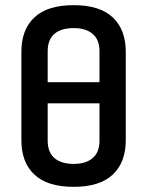

<svg xmlns="http://www.w3.org/2000/svg" viewBox="-20 -714 571 745"><path d="M266 -694Q367 -694 417.5 -646.5Q468 -599 468 -513V-170Q468 -84 417.5 -36.5Q367 11 266 11Q164 11 113.5 -36.5Q63 -84 63 -170V-513Q63 -599 113.5 -646.5Q164 -694 266 -694ZM266 -605Q217 -605 191 -582.5Q165 -560 165 -515V-395H366V-516Q366 -560 339.5 -582.5Q313 -605 266 -605ZM266 -78Q313 -78 339.5 -100.5Q366 -123 366 -168V-313H165V-168Q165 -123 191.5 -100.5Q218 -78 266 -78Z"/></svg>

Font: Sofia Sans Extra Cond
Style: Bold
Weight: 700
Width: 1
Designer: Botio Nikoltchev, Ani Petrova
Foundry: lettersoup
Version: Version 4.100; ttfautohint (v1.8.3)